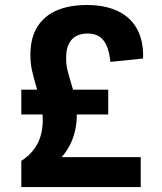

<svg xmlns="http://www.w3.org/2000/svg" viewBox="-20 -762 660 782"><path d="M553.2 -122.1V0H66.8V-106.8Q110.5 -135.2 132.3 -176Q154.1 -216.8 154.1 -273.1Q154.1 -305.9 147.9 -334.2Q141.8 -362.6 129.4 -403.5Q116.8 -445.8 110.3 -475.2Q103.8 -504.5 103.8 -538.9Q103.8 -608.4 132.8 -653.8Q161.7 -699.2 213.1 -720.4Q264.6 -741.6 333.6 -741.6Q408 -741.6 460.3 -716.6Q512.6 -691.7 538.9 -642.8Q565.2 -593.8 562.7 -523.7L429.5 -509.9Q425.3 -552.8 413.4 -578.1Q401.4 -603.4 382.5 -614.5Q363.6 -625.5 336.7 -625.5Q312.3 -625.5 292.8 -616.5Q273.3 -607.4 261.3 -585.2Q249.3 -563.1 249.3 -525.6Q249.3 -500.5 254.2 -479Q259.2 -457.5 269.5 -423.8Q281.2 -386.2 287.1 -358.5Q293 -330.9 293 -296.4Q293 -221.9 260.7 -164Q228.4 -106 169.2 -70.8L175.1 -122.1ZM66.8 -295.9V-396.7H420.8V-295.9Z"/></svg>

Font: Monaspace Xenon Var
Style: Regular
Weight: 400
Designer: Riley Cran and the Lettermatic Team
Version: Version 1.000 (Monaspace Xenon Var)